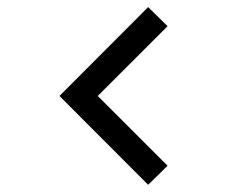

<svg xmlns="http://www.w3.org/2000/svg" viewBox="-20 -596 696 536"><path d="M393.6 -80.1 146 -328.1 393.6 -576.2 447.8 -522.9 252.9 -328.1 447.8 -133.3Z"/></svg>

Font: Manrope3 Semibold
Style: Regular
Weight: 600
Width: 4
Designer: Mikhail Sharanda
Foundry: Mikhail Sharanda
Version: Version 3.000;PS 003.000;hotconv 1.0.88;makeotf.lib2.5.64775